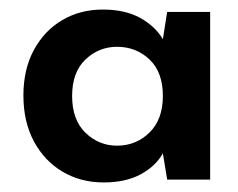

<svg xmlns="http://www.w3.org/2000/svg" viewBox="-20 -730 499 402"><path d="M197 -348Q149 -348 111 -370.5Q73 -393 51 -434Q29 -475 29 -530Q29 -585 51 -625.5Q73 -666 110.5 -688Q148 -710 195 -710Q242 -710 273.5 -692.5Q305 -675 321 -648L330 -705H420V-354H330L321 -409Q306 -382 274.5 -365Q243 -348 197 -348ZM225 -425Q265 -425 293 -452.5Q321 -480 321 -529Q321 -579 293 -605.5Q265 -632 225 -632Q187 -632 159 -605.5Q131 -579 131 -529Q131 -479 159 -452Q187 -425 225 -425Z"/></svg>

Font: DeepMind Sans
Style: Bold
Weight: 700
Designer: Jonny Pinhorn / Modifications: Colophon Foundry
Foundry: Colophon Foundry
Version: Version 1.002; ttfautohint (v1.8.2)